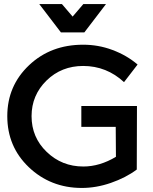

<svg xmlns="http://www.w3.org/2000/svg" viewBox="-20 -924 755 949"><path d="M382 -297H552L553 -149C500 -117 446 -101 392 -101C321 -101 261 -125 211 -173C161 -221 136 -280 136 -350C136 -419 161 -478 210 -526C259 -574 320 -598 391 -598C468 -598 536 -571 593 -518L660 -605C625 -635 584 -659 536 -677C488 -695 440 -703 391 -703C285 -703 196 -670 124 -602C52 -534 16 -450 16 -350C16 -250 51 -166 122 -98C193 -30 281 5 384 5C431 5 479 -3 528 -20C577 -37 620 -59 656 -86L657 -400H382ZM392 -904 339 -842 286 -904H174L281 -764H397L504 -904Z"/></svg>

Font: Argentum Sans
Style: Regular
Weight: 400
Designer: Julieta Ulanovsky
Foundry: Julieta Ulanovsky
Version: Version 5.001;March 29, 2019;FontCreator 11.5.0.2425 64-bit